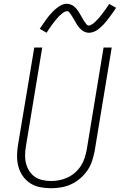

<svg xmlns="http://www.w3.org/2000/svg" viewBox="-20 -986 640 1014"><path d="M250 8Q220 8 191.5 2.5Q163 -3 140 -18Q117 -33 101 -55.5Q85 -78 77.5 -105Q70 -132 70 -161.5Q70 -191 75 -220L161 -735H203L117 -214Q113 -191 112.5 -167.5Q112 -144 117.5 -122.5Q123 -101 135 -82.5Q147 -64 164.5 -52Q182 -40 204.5 -35Q227 -30 250 -30Q272 -30 294.5 -34.5Q317 -39 338 -49Q359 -59 377 -75Q395 -91 407.5 -110.5Q420 -130 427 -152Q434 -174 438 -195L527 -735H570L480 -189Q475 -163 466.5 -136.5Q458 -110 442 -86.5Q426 -63 404 -44Q382 -25 356 -13Q330 -1 303 3.5Q276 8 250 8ZM450 -813Q442 -813 435 -815Q428 -817 421.5 -820.5Q415 -824 410 -828.5Q405 -833 400 -838.5Q395 -844 391 -849.5Q387 -855 383.5 -861Q380 -867 376.5 -873.5Q373 -880 369 -886.5Q365 -893 361 -899.5Q357 -906 353.5 -911Q350 -916 345.5 -921.5Q341 -927 333 -927Q329 -927 324.5 -925Q320 -923 316.5 -921Q313 -919 309 -915.5Q305 -912 300.5 -908Q296 -904 293.5 -902Q291 -900 288.5 -897Q286 -894 283.5 -891Q281 -888 278 -885Q275 -882 272.5 -878.5Q270 -875 267 -871Q264 -867 260.5 -863Q257 -859 254 -854.5Q251 -850 247.5 -845Q244 -840 240.5 -835Q237 -830 233.5 -824.5Q230 -819 226 -813L190 -834Q196 -843 202 -851.5Q208 -860 213.5 -868Q219 -876 224 -883Q229 -890 234 -896.5Q239 -903 244 -908.5Q249 -914 253.5 -919Q258 -924 263 -929Q268 -934 275 -939.5Q282 -945 288 -949.5Q294 -954 301.5 -958Q309 -962 317 -964Q325 -966 333 -966Q341 -966 348 -964Q355 -962 361.5 -958.5Q368 -955 373 -950.5Q378 -946 383 -940.5Q388 -935 392 -929Q396 -923 399.5 -917Q403 -911 406.5 -905Q410 -899 414 -892Q418 -885 421.5 -879Q425 -873 429 -868Q433 -863 437.5 -857Q442 -851 450 -851Q454 -851 458.5 -853.5Q463 -856 466.5 -858Q470 -860 474 -863Q478 -866 482.5 -870.5Q487 -875 489 -877Q491 -879 493.5 -882Q496 -885 499 -887.5Q502 -890 504.5 -893.5Q507 -897 510 -900.5Q513 -904 516 -908Q519 -912 522 -916Q525 -920 528.5 -924.5Q532 -929 535.5 -934Q539 -939 542.5 -944Q546 -949 549.5 -954.5Q553 -960 557 -965L593 -945Q587 -935 581 -926.5Q575 -918 569.5 -910.5Q564 -903 559 -896Q554 -889 548.5 -882.5Q543 -876 538.5 -870Q534 -864 529 -859Q524 -854 519.5 -849.5Q515 -845 508 -839Q501 -833 495 -828.5Q489 -824 481 -820.5Q473 -817 465.5 -815Q458 -813 450 -813Z"/></svg>

Font: Iosevka SS04 XLt Ex
Style: Italic
Weight: 200
Width: 7
Italic angle: -9°
Monospace: yes
Designer: Belleve Invis
Foundry: Belleve Invis
Version: Version 19.0.0; ttfautohint (v1.8.4)